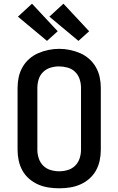

<svg xmlns="http://www.w3.org/2000/svg" viewBox="-20 -1010 640 1038"><path d="M300 8Q271 8 242 3.5Q213 -1 186.5 -12.5Q160 -24 137.5 -43.5Q115 -63 101 -88.5Q87 -114 81 -142.5Q75 -171 75 -200V-535Q75 -564 81 -592.5Q87 -621 101.5 -646.5Q116 -672 138 -691.5Q160 -711 186.5 -722.5Q213 -734 242 -740Q271 -746 300 -746Q329 -746 358 -740Q387 -734 413.5 -722.5Q440 -711 462 -691.5Q484 -672 498.5 -646.5Q513 -621 519 -592.5Q525 -564 525 -535V-200Q525 -171 519 -142.5Q513 -114 499 -88.5Q485 -63 462.5 -43.5Q440 -24 413.5 -12.5Q387 -1 358 3.5Q329 8 300 8ZM300 -84Q324 -84 347 -91Q370 -98 386.5 -114.5Q403 -131 410.5 -154Q418 -177 418 -200V-535Q418 -559 410.5 -582Q403 -605 386 -621.5Q369 -638 345.5 -644.5Q322 -651 299 -651Q275 -651 252.5 -644Q230 -637 213 -620.5Q196 -604 189 -581Q182 -558 182 -535V-200Q182 -177 189.5 -154Q197 -131 213.5 -114.5Q230 -98 253 -91Q276 -84 300 -84ZM404 -789 247 -920 323 -990 462 -841ZM234 -789 77 -920 153 -990 292 -841Z"/></svg>

Font: Iosevka Curly SmBdEx
Style: Regular
Weight: 600
Width: 7
Monospace: yes
Designer: Belleve Invis
Foundry: Belleve Invis
Version: Version 11.1.0; ttfautohint (v1.8.3)